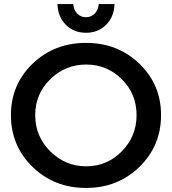

<svg xmlns="http://www.w3.org/2000/svg" viewBox="-20 -920 850 949"><path d="M342 -900Q344 -871 361.5 -853Q379 -835 405 -835Q431 -835 448.5 -853Q466 -871 468 -900H546Q544 -837 504.5 -797.5Q465 -758 405 -758Q345 -758 305.5 -797.5Q266 -837 264 -900ZM776 -351Q776 -199 669 -95Q562 9 405 9Q248 9 141 -95Q34 -199 34 -351Q34 -502 141 -605Q248 -708 405 -708Q562 -708 669 -605Q776 -502 776 -351ZM406 -601Q302 -601 228 -528Q154 -455 154 -351Q154 -246 228.5 -172Q303 -98 406 -98Q509 -98 582 -172Q655 -246 655 -351Q655 -456 582 -528.5Q509 -601 406 -601Z"/></svg>

Font: Montserrat-Arabic
Style: Regular
Weight: 400
Designer: Mohamed Gaber
Foundry: Kief Type Foundry
Version: Version 5.008;PS 005.008;hotconv 1.0.88;makeotf.lib2.5.64775